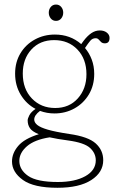

<svg xmlns="http://www.w3.org/2000/svg" viewBox="-20 -608 516 864"><path d="M292.5 -5Q377 7 410.8 37.5Q444.5 68 444.5 113Q444.5 167.5 390.8 202.2Q337 237 238.5 237Q132 237 83 201.8Q34 166.5 34 118.5Q34 81.5 61.8 48.8Q89.5 16 154.5 -4Q125 -16 114.8 -31Q104.5 -46 104.5 -66.5Q104.5 -74.5 112 -89.2Q119.5 -104 140 -118Q99 -139.5 73.5 -181.2Q48 -223 48 -276.5Q48 -328.5 72 -368.2Q96 -408 136.8 -430.2Q177.5 -452.5 227 -452.5Q296 -452.5 345.5 -409.5L356 -424Q373 -446.5 391 -458.8Q409 -471 429 -471Q448.5 -471 460.8 -461.2Q473 -451.5 473 -437.5Q473 -413 452 -413Q441 -413 435 -418.8Q429 -424.5 424 -430.2Q419 -436 410 -436Q396 -436 386.2 -424.5Q376.5 -413 362.5 -392Q382 -369 393 -339.5Q404 -310 404 -275.5Q404 -223.5 380 -183.2Q356 -143 315.2 -120.2Q274.5 -97.5 225 -97.5Q191 -97.5 160 -109Q134 -89.5 134 -70Q134 -57 147.5 -45.8Q161 -34.5 195.2 -24.5Q229.5 -14.5 292.5 -5ZM223.5 -427.5Q160 -427.5 121.2 -385.2Q82.5 -343 82.5 -277Q82.5 -207.5 123.5 -164.8Q164.5 -122 228.5 -122Q291.5 -122 330.2 -165.2Q369 -208.5 369 -274Q369 -342.5 328.5 -385Q288 -427.5 223.5 -427.5ZM67 116Q67 156 106.5 183.5Q146 211 240.5 211Q317 211 364 184.8Q411 158.5 411 113.5Q411 81.5 385.2 57.8Q359.5 34 286 24Q236.5 17.5 203.5 10Q135.5 20.5 101.2 50.2Q67 80 67 116ZM232 -514Q217.5 -514 208.5 -525Q199.5 -536 199.5 -551Q199.5 -566 208.5 -576.8Q217.5 -587.5 232 -587.5Q246.5 -587.5 255.5 -576.8Q264.5 -566 264.5 -551Q264.5 -536 255.5 -525Q246.5 -514 232 -514Z"/></svg>

Font: Fraunces 72pt SuperSoft Thin
Style: Regular
Weight: 100
Version: Version 1.000;[b76b70a41]